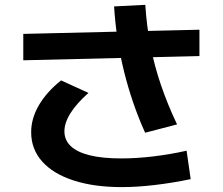

<svg xmlns="http://www.w3.org/2000/svg" viewBox="-20 -756 904 780"><path d="M106.6 -218.9Q106.6 -274.8 138 -328.6Q169.3 -382.4 228.1 -429.3L339.4 -378.6Q291.1 -335.7 266.4 -296.4Q241.7 -257.2 241.7 -222.5Q241.7 -186.7 267.7 -162.2Q293.7 -137.6 345.1 -125Q396.5 -112.4 471.9 -112.4Q534.7 -112.4 602.9 -120.6Q671.1 -128.7 738 -143.8L754.7 -28.3Q680.5 -12.8 608.8 -4.4Q537.1 4.1 474.6 4.1Q361.6 4.1 278.6 -23Q195.6 -50 151.1 -100.2Q106.6 -150.4 106.6 -218.9ZM74.6 -618.3 790.2 -635.3V-528.2L74.6 -511.1ZM443.5 -729.9 570.3 -736.4Q575.7 -650.8 591.3 -570.1Q607 -489.3 634 -410.3Q660.9 -331.2 699.3 -250.6L569.6 -216.8Q516.4 -334.6 484.1 -465Q451.7 -595.5 443.5 -729.9Z"/></svg>

Font: Pretendard GOV Variable
Style: Regular
Weight: 400
Designer: Base glyphs from Inter by Rasmus Andersson; Hangul glyphs from Noto Sans CJK(Source Han Sans) by Jang Soo-young and Kang
Foundry: Kil Hyung-jin
Version: Version 1.307;Glyphs 3.2 (3192)